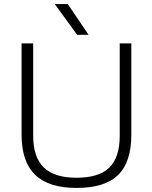

<svg xmlns="http://www.w3.org/2000/svg" viewBox="-20 -913 748 943"><path d="M86 -251V-700H143V-246Q143 -141 195 -90.5Q247 -40 356 -40Q466 -40 517 -90Q568 -140 568 -246V-700H625V-251Q625 -117 560 -53.5Q495 10 356 10Q219 10 152.5 -54.5Q86 -119 86 -251ZM249 -893H313L415 -742H359Z"/></svg>

Font: Krub Light
Style: Regular
Weight: 300
Designer: Ekaluck Peanpanawate
Foundry: Cadson Demak Co.,Ltd.
Version: Version 1.000; ttfautohint (v1.6)